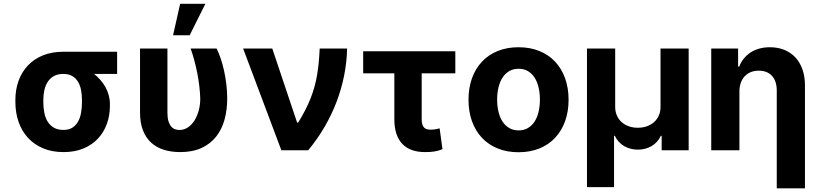

<svg xmlns="http://www.w3.org/2000/svg" viewBox="-20 -806 4397 1030"><path d="M62.5 -269.9Q62.5 -324.9 79.5 -372.3Q96.6 -419.7 129.3 -454.4Q161.9 -489 209.7 -508.7Q257.5 -528.4 319.6 -528.4H608.3V-409.4H484.7Q502.8 -395.2 518.5 -377.3Q534.1 -359.4 545.5 -339Q556.8 -318.5 563.2 -295.6Q569.6 -272.7 569.6 -248.6V-238.6Q569.6 -186.1 553.1 -140.8Q536.6 -95.5 505 -62Q473.4 -28.4 427 -9.2Q380.7 9.9 321 9.9Q258.9 9.9 210.8 -10.5Q162.6 -30.9 129.8 -66.9Q96.9 -103 79.7 -152.2Q62.5 -201.3 62.5 -258.5ZM212.4 -258.5Q212.4 -227.6 217.9 -200.3Q223.4 -172.9 236.2 -152.7Q248.9 -132.5 269.7 -120.7Q290.5 -109 321 -109Q348.7 -109 367.5 -120.7Q386.4 -132.5 398.1 -152.7Q409.8 -172.9 414.8 -200.3Q419.7 -227.6 419.7 -258.5V-269.9Q419.7 -298.3 414.8 -323.5Q409.8 -348.7 398.1 -367.9Q386.4 -387.1 367.2 -398.3Q348 -409.4 319.6 -409.4Q290.1 -409.4 269.7 -398.3Q249.3 -387.1 236.7 -367.9Q224.1 -348.7 218.2 -323.5Q212.4 -298.3 212.4 -269.9Z M878.2 -545.5V-201.7Q878.2 -175.1 883.3 -157.3Q888.5 -139.6 897.2 -128.7Q905.9 -117.9 917.6 -113.3Q929.3 -108.7 942.1 -108.7Q968 -108.7 988.8 -123Q1009.6 -137.4 1024.1 -161Q1038.7 -184.7 1046.5 -215Q1054.3 -245.4 1054.3 -277Q1053.3 -309.7 1049.2 -344.3Q1045.1 -378.9 1038.4 -413.5Q1031.6 -448.2 1022.5 -481.7Q1013.5 -515.3 1002.8 -545.5H1142Q1153.4 -523.1 1163.7 -492.9Q1174 -462.7 1181.8 -427.7Q1189.6 -392.8 1194.2 -354.4Q1198.9 -316.1 1198.9 -277Q1198.9 -216.6 1184.5 -164.2Q1170.1 -111.9 1139.6 -73.2Q1109 -34.4 1061.3 -12.3Q1013.5 9.9 946.7 9.9Q898.1 9.9 858.3 -2.7Q818.5 -15.3 790.3 -41.4Q762.1 -67.5 746.6 -107.6Q731.2 -147.7 731.2 -203.1V-545.5ZM908.4 -616.8 946.4 -785.5H1081.7L997.5 -616.8Z M1284.4 -545.5H1440.7L1573.9 -148.4H1579.5Q1601.2 -183.6 1617.7 -215.7Q1634.2 -247.9 1646.3 -278.8Q1658.4 -309.7 1666.9 -340.2Q1675.4 -370.7 1680.9 -403.1Q1686.4 -435.4 1689.8 -470.5Q1693.2 -505.7 1695 -545.5H1842Q1840.6 -473.4 1826.3 -401.6Q1812.1 -329.9 1785.9 -260.7Q1759.6 -191.4 1721.4 -125.7Q1683.2 -60 1633.5 0H1489.3Z M1928.3 -530.9H2422.6V-412.6H2242.2V-165.5Q2242.2 -149.5 2245.6 -138.8Q2248.9 -128.2 2255 -121.8Q2261 -115.4 2269.9 -112.9Q2278.8 -110.4 2289.4 -110.4Q2297.6 -110.4 2304.2 -111Q2310.7 -111.5 2316.4 -112.6Q2322.1 -113.6 2327.4 -114.9Q2332.7 -116.1 2338.4 -117.5L2353.7 -5.7Q2342.3 -1.1 2331.5 2Q2320.7 5 2309.5 6.7Q2298.3 8.5 2286 9.2Q2273.8 9.9 2259.6 9.9Q2220.9 9.9 2190.3 -0.9Q2159.8 -11.7 2138.7 -33.6Q2117.5 -55.4 2106.5 -88.6Q2095.5 -121.8 2095.5 -166.2V-412.6H1928.3Z M2493.3 -270.6Q2493.3 -334.2 2511.9 -386Q2530.5 -437.9 2565.3 -475Q2600.1 -512.1 2649.9 -532.3Q2699.6 -552.6 2761.7 -552.6Q2823.9 -552.6 2873.6 -532.3Q2923.3 -512.1 2958.1 -475Q2992.9 -437.9 3011.5 -386Q3030.2 -334.2 3030.2 -270.6Q3030.2 -207.7 3011.5 -155.9Q2992.9 -104 2958.1 -66.9Q2923.3 -29.8 2873.6 -9.6Q2823.9 10.7 2761.7 10.7Q2699.6 10.7 2649.9 -9.6Q2600.1 -29.8 2565.3 -66.9Q2530.5 -104 2511.9 -155.9Q2493.3 -207.7 2493.3 -270.6ZM2647 -271.7Q2647 -236.2 2654.3 -205.8Q2661.6 -175.4 2676.1 -153.4Q2690.7 -131.4 2712.2 -119Q2733.7 -106.5 2762.4 -106.5Q2790.5 -106.5 2811.8 -119Q2833.1 -131.4 2847.5 -153.4Q2861.9 -175.4 2869.1 -205.8Q2876.4 -236.2 2876.4 -271.7Q2876.4 -307.5 2869.1 -337.7Q2861.9 -367.9 2847.5 -390.1Q2833.1 -412.3 2811.8 -424.7Q2790.5 -437.1 2762.4 -437.1Q2733.7 -437.1 2712.2 -424.7Q2690.7 -412.3 2676.1 -390.1Q2661.6 -367.9 2654.3 -337.7Q2647 -307.5 2647 -271.7Z M3128.9 -545.5H3280.2V-232.2Q3280.2 -207.7 3289.1 -187.1Q3297.9 -166.5 3313.9 -151.8Q3329.9 -137.1 3352.3 -128.9Q3374.6 -120.7 3401.6 -120.7Q3429 -120.7 3451.3 -128.9Q3473.7 -137.1 3489.7 -151.8Q3505.7 -166.5 3514.6 -187.1Q3523.4 -207.7 3523.4 -232.2V-545.5H3674.4V0H3529.5V-77.4H3525.2Q3508.5 -41.9 3475.7 -22.5Q3442.8 -3.2 3401.6 -3.2Q3381.4 -3.2 3362.6 -8.2Q3343.7 -13.1 3327.8 -22.5Q3311.8 -32 3299.2 -45.8Q3286.6 -59.7 3278.4 -77.4H3274.1V197.8H3128.9Z M3795.5 -545.5H3939.6V-449.2H3946Q3955.3 -473.4 3970.7 -492.4Q3986.2 -511.4 4007.1 -524.9Q4028.1 -538.4 4054 -545.5Q4079.9 -552.6 4110.1 -552.6Q4153.1 -552.6 4187.9 -538.4Q4222.7 -524.1 4247.2 -497.7Q4271.7 -471.2 4285 -433.2Q4298.3 -395.2 4298.3 -347.3V204.5H4147V-320.3Q4147 -370.7 4121.6 -398.8Q4096.2 -426.8 4050.1 -426.8Q4027.3 -426.8 4008.3 -419.4Q3989.3 -411.9 3975.7 -397.5Q3962 -383.2 3954.4 -362.4Q3946.7 -341.6 3946.7 -315.3V0H3795.5Z"/></svg>

Font: Cannonade
Style: Bold
Weight: 700
Designer: Rasmus Andersson
Foundry: rsms
Version: Version 3.012;git-f93a4a705